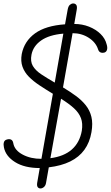

<svg xmlns="http://www.w3.org/2000/svg" viewBox="-33 -948 624 1082"><path d="M195 114Q185.5 114 179.8 106.8Q174 99.5 176.5 82.5L191 -1Q105.5 -1 52 -34.5Q-1.5 -68 -11 -118Q-14.5 -134 -11 -146.2Q-7.5 -158.5 6.5 -162Q20 -166 29.8 -161Q39.5 -156 42 -140.5Q49 -101 94.8 -76.8Q140.5 -52.5 200.5 -53L265 -419.5Q224.5 -444 189.8 -467Q155 -490 130 -515.2Q105 -540.5 93.8 -571.8Q82.5 -603 89.5 -643.5Q104 -716 164.2 -759.8Q224.5 -803.5 333.5 -811L348.5 -894.5Q352 -913.5 361 -921Q370 -928.5 379.5 -928.5Q391 -928.5 397 -920Q403 -911.5 399 -891L385.5 -813Q430 -813 468.5 -797.8Q507 -782.5 533.5 -756.8Q560 -731 568 -698Q573.5 -680.5 570.2 -668.2Q567 -656 556 -652Q542.5 -648.5 533.2 -652.8Q524 -657 520 -669Q507.5 -709 467.2 -735Q427 -761 376 -761L322 -455.5Q362 -431.5 395 -407.2Q428 -383 450.8 -354.2Q473.5 -325.5 482.2 -289Q491 -252.5 482.5 -203.5Q472.5 -145 442.5 -103.8Q412.5 -62.5 362.5 -38Q312.5 -13.5 242 -5L226.5 82.5Q224 98 214.5 106Q205 114 195 114ZM144.5 -640Q137 -602 152 -576.5Q167 -551 199.2 -529.5Q231.5 -508 275.5 -482.5L324 -758.5Q244 -751.5 199 -720Q154 -688.5 144.5 -640ZM251 -56.5Q327.5 -66.5 371.8 -105.5Q416 -144.5 428 -211Q434.5 -252.5 423.2 -282.2Q412 -312 384 -337.8Q356 -363.5 311 -391.5Z"/></svg>

Font: Edu VIC WA NT Hand
Style: Regular
Weight: 400
Designer: Tina and Corey Anderson, Eben Sorkin, Mirko Velimirovic
Foundry: Google for Education
Version: Version 1.000